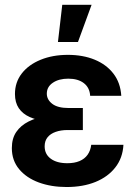

<svg xmlns="http://www.w3.org/2000/svg" viewBox="-20 -751 551 783"><path d="M251.5 11.7Q189 11.7 138.4 -6.8Q87.9 -25.4 58.1 -61Q28.3 -96.7 28.3 -147Q28.3 -186.5 46.4 -212.9Q64.5 -239.3 96.4 -255.4Q128.4 -271.5 169.4 -278.1Q210.4 -284.7 255.9 -284.7H317.9V-220.7H255.9Q228 -220.7 206.8 -213.1Q185.5 -205.6 173.8 -190.9Q162.1 -176.3 162.1 -154.3Q162.1 -122.1 187 -103.8Q211.9 -85.4 254.4 -85.4Q283.7 -85.4 304.4 -94.2Q325.2 -103 337.2 -119.9Q349.1 -136.7 352.1 -160.6H483.4Q480.5 -106.9 450.4 -68.4Q420.4 -29.8 369.4 -9Q318.4 11.7 251.5 11.7ZM263.2 -249.5Q212.9 -249.5 171.6 -255.1Q130.4 -260.7 101.3 -273.7Q72.3 -286.6 56.6 -309.8Q41 -333 41 -367.7Q41 -415.5 68.8 -451.4Q96.7 -487.3 145.8 -507.3Q194.8 -527.3 256.8 -527.3Q318.4 -527.3 366.2 -507.6Q414.1 -487.8 442.6 -450.7Q471.2 -413.6 474.6 -360.4H347.7Q345.7 -393.6 322 -411.9Q298.3 -430.2 258.3 -430.2Q220.2 -430.2 195.6 -413.6Q170.9 -397 170.9 -369.1Q170.9 -344.7 193.1 -327.6Q215.3 -310.5 259.8 -310.5H317.9V-249.5ZM216.3 -579.6 233.9 -731.4H353.5L297.9 -579.6Z"/></svg>

Font: Inter Cardless Display
Style: Bold
Weight: 700
Designer: Rasmus Andersson
Foundry: rsms
Version: Version 4.001;git-9221beed3